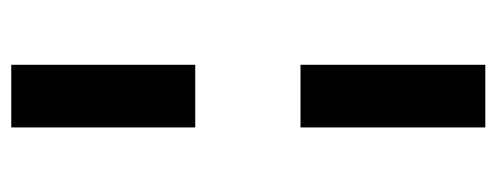

<svg xmlns="http://www.w3.org/2000/svg" viewBox="-297 -471 904 350"><g transform="rotate(-90 155.0 -296.0)"><path d="M97.7 -200.2H211.9V136.7H97.7ZM211.9 -727.5V-392.1H97.7V-727.5Z"/></g></svg>

Font: Inter 18pt SemiBold
Style: Regular
Weight: 600
Designer: Rasmus Andersson
Foundry: rsms
Version: Version 4.001;git-66647c0bb